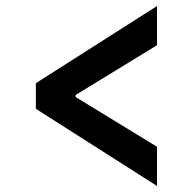

<svg xmlns="http://www.w3.org/2000/svg" viewBox="-20 -613 640 637"><path d="M99 -252V-337L501 -593V-463L231 -298V-291L501 -126V4Z"/></svg>

Font: IBM Plex Sans Arabic SemiBold
Style: Regular
Weight: 600
Designer: Mike Abbink, Paul van der Laan, Pieter van Rosmalen, Wael Morcos, Khajak Apelian
Foundry: Bold Monday
Version: Version 1.1